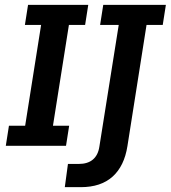

<svg xmlns="http://www.w3.org/2000/svg" viewBox="-20 -603 706 794"><path d="M4 0 17 -83H84L150 -500H83L96 -583H345L332 -500H265L199 -83H266L253 0ZM314 171H248L261 75H305Q343 75 364.5 56.5Q386 38 391 3L471 -500H394L407 -583H666L653 -500H586L507 1Q494 84 445.5 127.5Q397 171 314 171Z"/></svg>

Font: Rokkitt SemiBold
Style: Italic
Weight: 600
Italic angle: -9°
Designer: Vernon Adams
Foundry: Vernon Adams
Version: Version 3.103